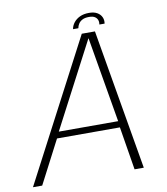

<svg xmlns="http://www.w3.org/2000/svg" viewBox="-105 -840 794 911"><g transform="rotate(-10 292.0 -384.0)"><path d="M-20 0H24.5L132.5 -208H435.5L469.5 0H514L398 -677H334.5ZM146.5 -238.5 361.5 -649.5H362.5L432.5 -238.5ZM385.5 -768.5Q359.5 -768.5 341 -759.8Q322.5 -751 311.2 -736.5Q300 -722 297.5 -705.5H323Q325 -717 331.5 -727Q338 -737 350 -743.2Q362 -749.5 382 -749.5Q400 -749.5 409.8 -743.2Q419.5 -737 423 -727Q426.5 -717 424.5 -705.5H449.5Q452.5 -722 446 -736.5Q439.5 -751 424.2 -759.8Q409 -768.5 385.5 -768.5Z"/></g></svg>

Font: Anybody Thin ExtraLight
Style: Italic
Weight: 250
Italic angle: -10°
Version: Version 1.113;gftools[0.9.25]